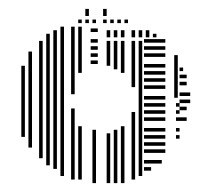

<svg xmlns="http://www.w3.org/2000/svg" viewBox="-20 -740 470 432"><path d="M36 -432H28V-592H36ZM52 -408H44V-624H52ZM76 -384H68V-648H76ZM92 -368H84V-664H92ZM108 -360H100V-672H108ZM124 -344H116V-680H124ZM148 -336H140V-496H148ZM148 -528H140V-680H148ZM164 -336H156V-456H164ZM164 -576H156V-680H164ZM196 -328H188V-448H196ZM200 -596H184V-604H200ZM200 -612H184V-620H200ZM200 -628H184V-636H200ZM200 -644H184V-652H200ZM200 -668H184V-676H200ZM228 -328H220V-440H228ZM228 -592H220V-648H228ZM244 -328H236V-448H244ZM244 -584H236V-648H244ZM260 -328H252V-456H260ZM260 -576H252V-648H260ZM284 -336H276V-488H284ZM284 -544H276V-648H284ZM300 -344H292V-648H300ZM320 -356H304V-364H320ZM344 -372H304V-380H344ZM352 -396H304V-404H352ZM352 -412H304V-420H352ZM352 -428H304V-436H352ZM352 -444H304V-452H352ZM352 -468H304V-476H352ZM352 -484H304V-492H352ZM352 -500H304V-508H352ZM352 -516H304V-524H352ZM352 -540H304V-548H352ZM352 -556H304V-564H352ZM352 -572H304V-580H352ZM352 -588H304V-596H352ZM352 -612H304V-620H352ZM352 -628H304V-636H352ZM352 -644H304V-652H352ZM228 -656H220V-672H228ZM244 -656H236V-672H244ZM260 -656H252V-672H260ZM284 -656H276V-672H284ZM300 -656H292V-672H300ZM316 -656H308V-672H316ZM332 -656H324V-664H332ZM384 -428H376V-436H384ZM384 -444H376V-452H384ZM384 -468H376V-476H384ZM384 -484H376V-492H384ZM384 -500H376V-508H384ZM400 -468H384V-476H400ZM400 -492H384V-500H400ZM408 -508H384V-516H408ZM380 -520H372V-616H380ZM408 -524H384V-532H408ZM400 -548H384V-556H400ZM400 -564H384V-572H400ZM392 -580H384V-588H392ZM164 -688H156V-696H164ZM180 -688H172V-696H180ZM196 -688H188V-696H196ZM220 -688H212V-696H220ZM236 -688H228V-696H236ZM252 -688H244V-696H252ZM268 -688H260V-696H268ZM180 -704H172V-720H180ZM220 -704H212V-720H220Z"/></svg>

Font: Rubik Lines
Style: Regular
Weight: 400
Designer: Hubert and Fischer, NaN
Foundry: Hubert and Fischer, NaN
Version: Version 2.201